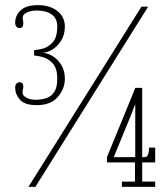

<svg xmlns="http://www.w3.org/2000/svg" viewBox="-20 -726 653 746"><path d="M123 -317.5Q76 -317.5 57.5 -338.5Q39 -359.5 39 -385.5Q39 -397 44.2 -401.8Q49.5 -406.5 56 -406.5Q70.5 -406.5 70.5 -390Q70.5 -381.5 69 -378.5Q67.5 -375.5 67.5 -365.5Q67.5 -355.5 81.5 -347Q95.5 -338.5 120 -338.5Q141.5 -338.5 160.2 -344.8Q179 -351 190.8 -368.5Q202.5 -386 202.5 -420Q202.5 -460.5 185 -479.5Q167.5 -498.5 146 -504.2Q124.5 -510 112.5 -510V-531.5Q124.5 -531.5 146 -537Q167.5 -542.5 185 -562Q202.5 -581.5 202.5 -623Q202.5 -654.5 181 -669.8Q159.5 -685 123.5 -685Q99 -685 83.8 -677.2Q68.5 -669.5 68.5 -659.5Q68.5 -648.5 69.5 -645.5Q70.5 -642.5 70.5 -634.5Q70.5 -617 56 -617Q49.5 -617 44.2 -622Q39 -627 39 -638.5Q39 -664.5 59.5 -685.2Q80 -706 127.5 -706Q174.5 -706 203.2 -683Q232 -660 232 -622.5Q232 -591.5 218 -568.8Q204 -546 183.8 -533.8Q163.5 -521.5 144.5 -521Q163.5 -520.5 183.8 -508.5Q204 -496.5 218 -474Q232 -451.5 232 -420Q232 -381 204.5 -349.2Q177 -317.5 123 -317.5ZM90.5 0 529.5 -700H555.5L117.5 0ZM453.5 0V-20.5H504.5V-95H395.5V-115.5L487 -338.5Q491.5 -349 496.2 -361Q501 -373 505.5 -384.5H532.5V-115.5H542.5Q559 -115.5 559 -152.5H583V-95H532.5V-20.5H583V0ZM505.5 -321.5 489.5 -280 422 -115.5H505.5Z"/></svg>

Font: Imbue 10pt Thin
Style: Regular
Weight: 100
Designer: Tyler Finck
Foundry: Etcetera Type Company
Version: Version 1.102; ttfautohint (v1.8.3)